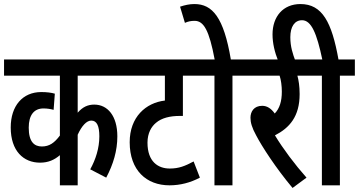

<svg xmlns="http://www.w3.org/2000/svg" viewBox="-20 -916 1774 949"><path d="M601 -542V-622H0V-542H276V-246C249 -210 224 -192 187 -192C150 -192 122 -214 122 -285C122 -347 148 -380 195 -380C214 -380 231 -377 245 -373L251 -453C234 -458 211 -461 184 -461C92 -461 33 -393 33 -286C33 -170 96 -112 178 -112C219 -112 249 -126 276 -149V0H364V-250C384 -294 408 -320 431 -320C459 -320 471 -293 471 -242C471 -184 453 -128 426 -79L505 -38C540 -104 560 -171 560 -242C560 -343 512 -399 446 -399C415 -399 389 -388 364 -359V-542Z M990 -542V-622H589V-542H795V-419C701 -408 621 -338 621 -213C621 -74 704 0 818 0C870 0 921 -13 968 -38L937 -118C894 -95 864 -83 819 -83C762 -83 709 -116 709 -211C709 -259 729 -291 751 -309C779 -333 820 -343 869 -343H884V-542Z M1129 -542H1203V-622H1121C1086 -830 1030 -896 941 -896C917 -896 894 -891 870 -883L894 -803C909 -810 924 -813 942 -813C987 -813 1014 -766 1041 -622H978V-542H1040V0H1129Z M1495 -38C1438 -102 1378 -182 1339 -247C1411 -284 1461 -340 1461 -451C1461 -490 1456 -520 1450 -542H1521V-622H1191V-542H1362C1369 -522 1373 -491 1373 -463C1373 -415 1362 -380 1338 -355C1320 -380 1300 -393 1276 -393C1235 -393 1218 -364 1218 -334C1218 -311 1225 -285 1246 -247C1274 -193 1343 -86 1426 13Z M1355 -615H1440C1427 -650 1415 -685 1415 -732C1415 -784 1436 -816 1473 -816C1519 -816 1546 -750 1573 -622H1509V-542H1571V0H1660V-542H1734V-622H1653C1620 -806 1573 -896 1465 -896C1379 -896 1327 -834 1327 -746C1327 -702 1338 -657 1355 -615Z"/></svg>

Font: Noto Sans Devanagari UI ExtraCondensed Medium
Style: Regular
Weight: 500
Width: 2
Designer: Jelle Bosma - Monotype Design Team
Foundry: Monotype Imaging Inc.
Version: Version 2.003